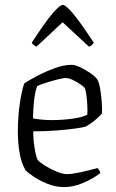

<svg xmlns="http://www.w3.org/2000/svg" viewBox="-20 -765 473 785"><path d="M242 0Q207 0 173 -14Q139 -28 114.5 -45Q90 -62 84 -70Q68 -96 60.5 -137.5Q53 -179 53 -225Q53 -285 60.5 -338Q68 -391 79 -424Q97 -436 131 -454Q165 -472 203 -486Q241 -500 272 -500Q287 -500 309 -489.5Q331 -479 351 -465Q371 -451 378 -440Q385 -428 389.5 -402Q394 -376 396 -348Q398 -320 397 -302Q389 -291 375.5 -279.5Q362 -268 349 -259Q336 -250 329 -247Q319 -244 287.5 -239.5Q256 -235 210.5 -231.5Q165 -228 116 -228Q116 -192 121.5 -159Q127 -126 134 -111Q144 -100 166 -86.5Q188 -73 212.5 -63Q237 -53 253 -53Q270 -53 295.5 -58Q321 -63 344.5 -69Q368 -75 379 -78Q382 -75 385.5 -69.5Q389 -64 390 -57Q358 -33 318.5 -16.5Q279 0 242 0ZM192 -274Q233 -274 274.5 -279.5Q316 -285 337 -296Q338 -312 337 -333.5Q336 -355 333.5 -374.5Q331 -394 327 -405Q323 -410 309 -420Q295 -430 278 -438Q261 -446 249 -446Q237 -446 212.5 -439.5Q188 -433 164.5 -425.5Q141 -418 132 -413Q123 -390 119 -350.5Q115 -311 115 -281Q129 -278 150 -276Q171 -274 192 -274ZM129 -574Q112 -583 110 -591Q167 -678 196 -711.5Q225 -745 237 -745Q248 -745 277 -711.5Q306 -678 363 -591Q361 -582 344 -574L236 -674Z"/></svg>

Font: Texturina 72pt ExtraLight
Style: Regular
Weight: 200
Designer: Guillermo Torres Carreño
Foundry: Omnibus-Type
Version: Version 1.002; ttfautohint (v1.8.3)